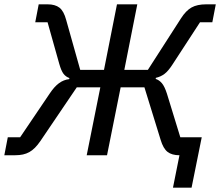

<svg xmlns="http://www.w3.org/2000/svg" viewBox="-30 -718 1018 888"><path d="M800 0Q765 0 745 -15.5Q725 -31 713 -71L638 -314H528L465 0H371L434 -314H325L157 -66Q144 -47 131.5 -34.5Q119 -22 105.5 -14.5Q92 -7 76 -3.5Q60 0 40 0H-10L6 -83H63L201 -287Q221 -317 242.5 -333Q264 -349 290 -352L291 -357Q274 -363 263.5 -377Q253 -391 244 -423L190 -615H133L149 -698H190Q225 -698 245 -682.5Q265 -667 276 -626L341 -395H451L511 -698H605L545 -395H654L807 -633Q830 -669 856 -683.5Q882 -698 924 -698H968L952 -615H895L768 -420Q748 -389 730.5 -376Q713 -363 691 -358L690 -353Q706 -348 718.5 -333.5Q731 -319 742 -285L804 -83H903L856 150H770Z"/></svg>

Font: IBM Plex Sans Text
Style: Italic
Weight: 450
Italic angle: -11°
Designer: Mike Abbink, Paul van der Laan, Pieter van Rosmalen
Foundry: Bold Monday
Version: Version 3.005